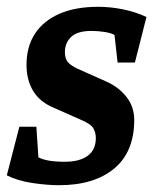

<svg xmlns="http://www.w3.org/2000/svg" viewBox="-25 -535 456 565"><path d="M149 10Q113 10 70 3.5Q27 -3 -5 -19L32 -162H82L88 -72Q99 -66 118 -62.5Q137 -59 166 -59Q209 -59 233 -76.5Q257 -94 257 -129Q257 -144 250 -157Q243 -170 212 -183L133 -218Q92 -235 72.5 -267.5Q53 -300 53 -344Q53 -398 78 -436Q103 -474 150 -494.5Q197 -515 264 -515Q300 -515 337 -507.5Q374 -500 406 -485L372 -351H321L312 -432Q302 -438 282.5 -441Q263 -444 244 -444Q203 -444 184.5 -426.5Q166 -409 166 -382Q166 -363 174.5 -352.5Q183 -342 205 -332L288 -295Q324 -279 347 -250Q370 -221 370 -182Q370 -88 311 -39Q252 10 149 10Z"/></svg>

Font: Manuale
Style: Bold Italic
Weight: 700
Italic angle: -11°
Version: Version 1.002